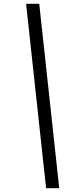

<svg xmlns="http://www.w3.org/2000/svg" viewBox="-20 -803 416 1008"><path d="M222 185 117 -783H186L291 185Z"/></svg>

Font: Ubuntu Sans
Style: Italic
Weight: 400
Italic angle: -13.5°
Designer: Dalton Maag Ltd
Foundry: Dalton Maag Ltd
Version: Version 1.006